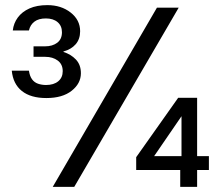

<svg xmlns="http://www.w3.org/2000/svg" viewBox="-20 -730 852 750"><path d="M161 -347Q100 -347 65.5 -374.5Q31 -402 26 -454H93Q96 -433 105 -420.5Q114 -408 128.5 -403Q143 -398 160 -398Q190 -398 207.5 -412.5Q225 -427 225 -452Q225 -479 205.5 -493.5Q186 -508 157 -508H111V-549H156Q185 -549 203.5 -563Q222 -577 222 -604Q222 -629 205 -643.5Q188 -658 159 -658Q131 -658 114.5 -645.5Q98 -633 93 -611H30Q33 -639 49.5 -661.5Q66 -684 95 -697Q124 -710 165 -710Q219 -710 256 -681Q293 -652 293 -608Q293 -577 275.5 -557Q258 -537 228 -529V-527Q257 -518 276.5 -497.5Q296 -477 296 -444Q296 -404 260 -375.5Q224 -347 161 -347ZM186 0 593 -700H678L270 0ZM684 0V-66H512V-116L676 -348H750V-120H796V-66H750V0ZM582 -120H689V-276Z"/></svg>

Font: DM Sans 11pt
Style: Regular
Weight: 400
Version: Version 4.004;gftools[0.9.30]